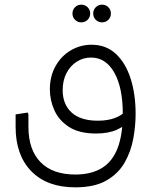

<svg xmlns="http://www.w3.org/2000/svg" viewBox="-20 -573 659 824"><path d="M303 231Q182 231 114.5 162Q47 93 47 -29H102Q102 70 154 123Q206 176 303 176Q372 176 417.5 148Q463 120 485 62Q507 4 507 -84H562Q562 -33 552 22Q542 77 515 124.5Q488 172 437 201.5Q386 231 303 231ZM47 -29V-82L99 -90L102 -82V-29ZM392 0Q320 0 276.5 -28Q233 -56 213.5 -99.5Q194 -143 194 -189Q194 -246 218.5 -289.5Q243 -333 284 -357Q325 -381 373 -381Q435 -381 477 -342Q519 -303 540.5 -236Q562 -169 562 -84H507Q507 -197 470.5 -261.5Q434 -326 371 -326Q337 -326 309.5 -308.5Q282 -291 265.5 -259.5Q249 -228 249 -186Q249 -125 287.5 -90Q326 -55 400 -55Q441 -55 471.5 -66Q502 -77 521 -98L539 -57Q518 -33 482 -16.5Q446 0 392 0ZM329 -477Q313 -477 302 -488Q291 -499 291 -515Q291 -531 302 -542Q313 -553 329 -553Q345 -553 356 -542Q367 -531 367 -515Q367 -499 356 -488Q345 -477 329 -477ZM418 -477Q402 -477 391 -488Q380 -499 380 -515Q380 -531 391 -542Q402 -553 418 -553Q434 -553 445 -542Q456 -531 456 -515Q456 -499 445 -488Q434 -477 418 -477Z"/></svg>

Font: Fustat Light
Style: Regular
Weight: 300
Designer: Mohamed Gaber, Khaled Hosny, Laura Garcia Mut
Foundry: Kief Type Foundry, Alif Type Foundry, Hard Type Foundry
Version: Version 1.007